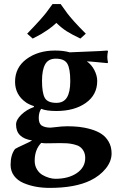

<svg xmlns="http://www.w3.org/2000/svg" viewBox="-20 -688 601 946"><path d="M402.8 -522C378.7 -546.1 359.5 -566.2 345 -582.5C330.5 -598.8 319.7 -611.7 312.5 -621.1L278.8 -668H238.8L208 -626C202.1 -618.2 191.7 -605.9 176.8 -589.1C161.8 -572.3 140.8 -550 113.8 -522L141.1 -498L183.6 -520.5C191.4 -525.1 202.5 -532.2 216.8 -542C231.1 -551.8 244.8 -562.8 257.8 -575.2C275.4 -557.9 292.6 -544 309.6 -533.4C326.5 -522.9 348.6 -511.1 376 -498ZM459 -289.1C459 -306.6 454.3 -324.5 444.8 -342.8C435.4 -361 423 -375.3 407.7 -385.7C419.1 -385.4 436.8 -384 460.7 -381.6C484.6 -379.2 500.7 -377.6 508.8 -377L512.2 -379.9C509.9 -390.3 508.8 -399.4 508.8 -407.2C508.8 -416.3 509.9 -425.9 512.2 -436L508.8 -439C490.9 -437.3 460 -435.7 416.3 -434.1C372.5 -432.5 341.5 -431.2 323.2 -430.2C303.4 -436 279.3 -439 251 -439C195.3 -439 148.6 -425 110.8 -397.2C73.1 -369.4 54.2 -332 54.2 -285.2C54.2 -242.2 72.3 -208.2 108.4 -183.1C118.2 -176.3 131.3 -170.2 147.9 -165L146 -160.2C123.2 -152.3 103 -140.1 85.4 -123.3C67.9 -106.5 59.1 -90.2 59.1 -74.2C59.1 -29.9 85.4 -3.9 138.2 3.9C130.7 8.8 116.7 15.9 96.2 25.1C75.7 34.4 61.7 41.3 54.2 45.9C39.6 64.8 32.2 90.8 32.2 124C32.2 144.9 37.9 162.9 49.3 178.2C60.7 193.5 76.1 205.3 95.5 213.6C114.8 221.9 135.3 228 156.7 231.9C178.2 235.8 201 237.8 225.1 237.8C308.8 237.8 375.8 225.4 426.3 200.7C456.9 185.7 481.8 166.3 501 142.6C520.2 118.8 529.8 93.9 529.8 67.9C529.8 46.1 525.1 26.9 515.6 10.5C506.2 -5.9 494.2 -18.9 479.7 -28.3C465.3 -37.8 447.8 -45.4 427.5 -51.3C407.1 -57.1 387.8 -61 369.4 -63C351 -64.9 331.5 -65.9 311 -65.9C294.4 -65.9 273.4 -64.3 248 -61C242.8 -60.7 238.7 -60.3 235.6 -59.8C232.5 -59.3 230.3 -59.1 229 -59.1C211.4 -59.1 197.3 -62.3 186.8 -68.6C176.2 -75 170.9 -87.7 170.9 -106.9C170.9 -124.8 174.8 -139.8 182.6 -151.9C199.9 -144.7 224.9 -141.1 257.8 -141.1C317.1 -141.1 365.4 -154.4 402.8 -180.9C440.3 -207.4 459 -243.5 459 -289.1ZM326.2 -288.1C326.2 -252.3 320.7 -225.5 309.8 -207.8C298.9 -190 281.6 -181.2 257.8 -181.2C228.8 -181.2 209.8 -189.4 200.7 -205.8C191.6 -222.2 187 -250.3 187 -290C187 -325.2 192.1 -352.1 202.4 -370.8C212.6 -389.6 230.1 -398.9 254.9 -398.9C283.5 -398.9 302.6 -390.5 312 -373.8C321.5 -357 326.2 -328.5 326.2 -288.1ZM183.1 16.1C191.6 17.4 199.2 18.1 206.1 18.1C217.1 18.1 230.7 17.9 246.8 17.6C262.9 17.3 272.6 17.1 275.9 17.1C289.6 17.1 301.2 17.4 310.8 18.1C320.4 18.7 331.3 20.4 343.5 23.2C355.7 26 365.6 29.9 373 34.9C380.5 40 386.9 47.2 392.1 56.6C397.3 66.1 399.9 77.5 399.9 90.8C399.9 121.1 386.2 145.7 358.9 164.6C331.5 183.4 296.2 192.9 252.9 192.9C243.5 192.9 233.3 191.3 222.4 188.2C211.5 185.1 200.5 180.4 189.5 174.1C178.4 167.7 169.2 158.4 161.9 146.2C154.5 134 150.9 120 150.9 104C150.9 67.5 161.6 38.2 183.1 16.1Z"/></svg>

Font: Linux Biolinum G
Style: Bold
Weight: 700
Designer: Philipp H. Poll
Foundry: Philipp H. Poll
Version: Version 1.1.0